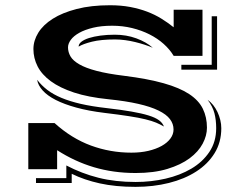

<svg xmlns="http://www.w3.org/2000/svg" viewBox="-20 -645 927 732"><path d="M87.9 -175.8H188Q252.9 -117.2 326.7 -90.1Q400.4 -63 481 -63Q516.1 -63 545.4 -69.8Q574.7 -76.7 596.2 -88.6Q617.7 -100.6 629.6 -116.7Q641.6 -132.8 641.6 -151.4Q641.6 -172.9 627.9 -190.9Q614.3 -209 584.2 -223.6Q554.2 -238.3 507.1 -249Q460 -259.8 393.6 -266.6Q316.4 -274.4 262.2 -292.2Q208 -310.1 173.6 -335.4Q139.2 -360.8 123.3 -392.1Q107.4 -423.3 107.4 -458Q107.4 -490.2 126 -520.3Q144.5 -550.3 181.2 -573.5Q217.8 -596.7 272.5 -610.8Q327.1 -625 399.4 -625Q441.4 -625 476.3 -618.4Q511.2 -611.8 540.8 -600.6Q570.3 -589.4 595.2 -574Q620.1 -558.6 642.1 -541V-607.9H752V-432.1H642.1Q627.4 -456.5 604 -477.5Q580.6 -498.5 550 -513.9Q519.5 -529.3 483.4 -538.1Q447.3 -546.9 407.7 -546.9Q366.2 -546.9 334.7 -539.3Q303.2 -531.7 282 -519.8Q260.7 -507.8 250 -493.2Q239.3 -478.5 239.3 -464.4Q239.3 -446.3 248.8 -429.9Q258.3 -413.6 282.5 -399.7Q306.6 -385.7 348.1 -374.8Q389.6 -363.8 453.6 -356Q543.5 -344.7 604 -327.6Q664.6 -310.5 701.2 -286.4Q737.8 -262.2 753.4 -230.2Q769 -198.2 769 -158.2Q769 -127.9 752.7 -97.2Q736.3 -66.4 702.9 -41.5Q669.4 -16.6 618.2 -1Q566.9 14.6 497.6 14.6Q454.1 14.6 414.3 9Q374.5 3.4 337.6 -7.6Q300.8 -18.6 266.1 -34.7Q231.4 -50.8 197.8 -72.3V0H87.9ZM671.4 -397.9H787.1V-583H807.6V-379.4H671.4ZM279.8 -467.3Q279.8 -477.5 290.3 -485.8Q300.8 -494.1 319.3 -500Q337.9 -505.9 363 -509.3Q388.2 -512.7 417.5 -512.7Q461.9 -512.7 499.8 -498.8Q537.6 -484.9 562.5 -462.9Q548.8 -468.8 531.7 -474.4Q514.6 -480 495.8 -484.6Q477.1 -489.3 457.3 -491.9Q437.5 -494.6 418.5 -494.6Q365.2 -494.6 330.8 -486.1Q296.4 -477.5 279.8 -467.3ZM121.6 -340.8Q138.2 -319.3 160.4 -302.2Q182.6 -285.2 214.1 -272Q245.6 -258.8 287.8 -249Q330.1 -239.3 386.7 -232.9Q441.9 -226.6 481.2 -219.7Q520.5 -212.9 546.4 -204.8Q572.3 -196.8 586.2 -186.5Q600.1 -176.3 605 -162.6Q590.8 -170.9 575 -177.5Q559.1 -184.1 534.2 -190.2Q509.3 -196.3 471.7 -202.1Q434.1 -208 377 -214.8Q316.9 -222.2 270.8 -234.9Q224.6 -247.6 192.6 -263.9Q160.6 -280.3 142.8 -300Q125 -319.8 121.6 -340.8ZM232.9 34.2V-14.2Q291.5 16.6 355.5 32.7Q419.4 48.8 497.1 48.8Q556.2 48.8 611.3 36.1Q666.5 23.4 709.5 -2Q752.4 -27.3 778.3 -65.9Q804.2 -104.5 804.2 -156.2Q804.2 -187.5 797.6 -213.1Q791 -238.8 771.5 -264.6Q783.2 -256.3 792.7 -244.4Q802.2 -232.4 809.1 -218Q815.9 -203.6 819.8 -187.7Q823.7 -171.9 823.7 -156.2Q823.7 -102.5 798.1 -61Q772.5 -19.5 728 9Q683.6 37.6 624 52.5Q564.5 67.4 496.6 67.4Q420.4 67.4 360.6 54.2Q300.8 41 253.4 17.6V52.7H117.2V34.2Z"/></svg>

Font: Vast Shadow
Style: Regular
Weight: 400
Designer: Nicole Fally
Foundry: Nicole Fally
Version: Version 1.002